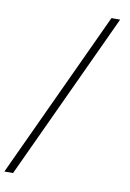

<svg xmlns="http://www.w3.org/2000/svg" viewBox="-164 -760 695 1023"><g transform="rotate(10 183.5 -248.0)"><path d="M-66 204 354 -700H401L-19 204Z"/></g></svg>

Font: Red Hat Display
Style: Regular
Weight: 300
Designer: Pentagram, MCKL
Foundry: Pentagram, MCKL
Version: Version 1.023